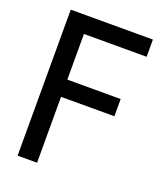

<svg xmlns="http://www.w3.org/2000/svg" viewBox="-143 -872 812 964"><g transform="rotate(20 263.0 -390.0)"><path d="M506 -780V-688H171V-444H456V-352H171V0H67V-780Z"/></g></svg>

Font: Cooper Hewitt
Style: Regular
Weight: 707
Designer: Village Type and Design LLC
Foundry: Cooper Hewitt Smithsonian Design Museum
Version: 1.000